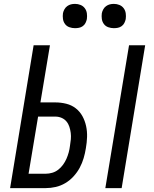

<svg xmlns="http://www.w3.org/2000/svg" viewBox="-20 -968 790 988"><path d="M522 0 644 -735H727L606 0ZM32 0 153 -735H237L188 -441H265Q294 -441 321.5 -434Q349 -427 370 -410.5Q391 -394 404 -370.5Q417 -347 423 -319.5Q429 -292 428 -263Q427 -234 422 -206Q418 -180 410.5 -154.5Q403 -129 390.5 -105.5Q378 -82 359 -61Q340 -40 316.5 -26Q293 -12 267 -6Q241 0 215 0ZM215 -74Q232 -74 249 -79Q266 -84 280 -95Q294 -106 304.5 -120.5Q315 -135 322 -151Q329 -167 333.5 -183.5Q338 -200 340 -217Q343 -234 344.5 -251Q346 -268 344 -284Q342 -300 337 -315.5Q332 -331 322 -343Q312 -355 297 -361.5Q282 -368 265 -368H176L127 -74ZM566 -823Q551 -823 537 -828Q523 -833 514.5 -844.5Q506 -856 504 -870.5Q502 -885 504 -900Q506 -910 511.5 -920Q517 -930 526 -936.5Q535 -943 545 -945.5Q555 -948 566 -948Q581 -948 594.5 -942.5Q608 -937 616.5 -925.5Q625 -914 627 -899.5Q629 -885 627 -870Q625 -860 620 -850Q615 -840 606 -833.5Q597 -827 586.5 -825Q576 -823 566 -823ZM366 -823Q351 -823 337 -828Q323 -833 314.5 -844.5Q306 -856 304 -870.5Q302 -885 304 -900Q306 -910 311.5 -920Q317 -930 326 -936.5Q335 -943 345 -945.5Q355 -948 366 -948Q381 -948 394.5 -942.5Q408 -937 416.5 -925.5Q425 -914 427 -899.5Q429 -885 427 -870Q425 -860 420 -850Q415 -840 406 -833.5Q397 -827 386.5 -825Q376 -823 366 -823Z"/></svg>

Font: Zed Sans Extended
Style: Italic
Weight: 400
Width: 7
Italic angle: -9°
Designer: Belleve Invis
Foundry: Belleve Invis
Version: Version 1.0.0; ttfautohint (v1.8.4)